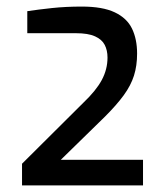

<svg xmlns="http://www.w3.org/2000/svg" viewBox="-20 -844 494 584"><path d="M47 -280V-346L233 -531Q272 -568 289.5 -600.5Q307 -633 307 -669Q307 -691 298.5 -707.5Q290 -724 269 -733.5Q248 -743 211 -743H63V-810Q96 -815 138 -819.5Q180 -824 229 -824Q292 -824 329 -806.5Q366 -789 381.5 -757Q397 -725 397 -681Q397 -644 387.5 -614Q378 -584 356.5 -554.5Q335 -525 300 -490L165 -358H415V-280Z"/></svg>

Font: Exo Thin Medium
Style: Regular
Weight: 500
Version: Version 2.000